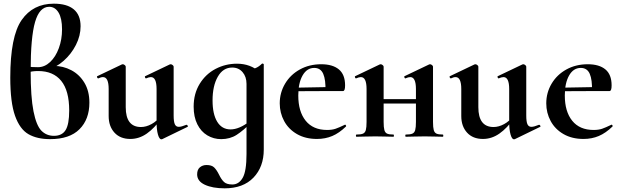

<svg xmlns="http://www.w3.org/2000/svg" viewBox="-20 -745 3382 1046"><path d="M467 -186Q467 -95 413 -41Q359 13 253 13Q182 13 135 -14Q88 -41 62 -114Q36 -187 36 -322Q36 -547 98 -636Q160 -725 273 -725Q345 -725 382 -694Q419 -663 419 -602Q419 -550 393.5 -500Q368 -450 326.5 -413.5Q285 -377 239 -365L273 -386Q324 -386 368.5 -362.5Q413 -339 440 -294Q467 -249 467 -186ZM357 -143Q357 -251 313.5 -304.5Q270 -358 188 -358Q154 -358 132 -350V-382Q154 -379 187 -379Q223 -379 253 -407Q283 -435 300.5 -482.5Q318 -530 318 -585Q318 -645 299 -676.5Q280 -708 248 -708Q195 -708 171 -625Q147 -542 147 -358Q147 -216 162.5 -138.5Q178 -61 205.5 -33Q233 -5 274 -5Q318 -5 337.5 -36.5Q357 -68 357 -143Z M572 -113V-260Q572 -325 541 -325Q530 -325 516 -318H515Q511 -318 509 -323.5Q507 -329 510 -330L644 -394L649 -395Q654 -395 659.5 -390.5Q665 -386 665 -382V-161Q665 -53 748 -53Q776 -53 805.5 -69Q835 -85 852 -111L858 -99Q822 -47 780 -17.5Q738 12 690 12Q635 12 603.5 -22.5Q572 -57 572 -113ZM954 -54Q968 -54 995 -65H997Q1000 -65 1002.5 -60Q1005 -55 1002 -54L864 13Q862 14 859 14Q848 14 840.5 -12Q833 -38 833 -82V-260Q833 -325 802 -325Q791 -325 776 -318H775Q772 -318 770 -323.5Q768 -329 771 -330L905 -394Q907 -395 910 -395Q915 -395 920.5 -390.5Q926 -386 926 -382V-116Q926 -82 932.5 -68Q939 -54 954 -54Z M1054 205Q1054 179 1069 166.5Q1084 154 1105 154Q1133 154 1146.5 167Q1160 180 1173 206Q1186 233 1200.5 246.5Q1215 260 1246 260Q1281 260 1302 224Q1323 188 1323 94V-359Q1356 -367 1373.5 -374.5Q1391 -382 1407 -398Q1408 -399 1410 -399Q1412 -399 1414.5 -397.5Q1417 -396 1417 -394V70Q1417 164 1361 222.5Q1305 281 1204 281Q1138 281 1096 261.5Q1054 242 1054 205ZM1035 -164Q1035 -235 1068 -288.5Q1101 -342 1155 -370Q1209 -398 1271 -398Q1344 -398 1396 -352L1323 -288Q1323 -327 1301.5 -352Q1280 -377 1245 -377Q1195 -377 1166.5 -327Q1138 -277 1138 -198Q1138 -123 1163.5 -81.5Q1189 -40 1236 -40Q1283 -40 1340 -84L1348 -77Q1306 -34 1269.5 -10.5Q1233 13 1185 13Q1144 13 1109.5 -7.5Q1075 -28 1055 -68Q1035 -108 1035 -164Z M1504 -182Q1504 -240 1533 -289Q1562 -338 1613.5 -366.5Q1665 -395 1730 -395Q1792 -395 1826 -367Q1860 -339 1860 -280Q1860 -249 1849 -249H1753Q1755 -310 1741 -342.5Q1727 -375 1692 -375Q1652 -375 1628.5 -334Q1605 -293 1605 -225Q1605 -137 1645.5 -87Q1686 -37 1762 -37Q1789 -37 1808 -43.5Q1827 -50 1858 -65L1860 -66Q1862 -66 1864.5 -62Q1867 -58 1865 -56Q1828 -20 1790 -4Q1752 12 1707 12Q1644 12 1598 -14.5Q1552 -41 1528 -85.5Q1504 -130 1504 -182ZM1569 -267 1788 -271V-249L1570 -248Z M2191 -12Q2215 -12 2226.5 -17Q2238 -22 2242 -36.5Q2246 -51 2246 -81V-260Q2246 -325 2215 -325Q2204 -325 2189 -318H2188Q2185 -318 2183 -323.5Q2181 -329 2184 -330L2318 -394Q2320 -395 2323 -395Q2328 -395 2333.5 -390.5Q2339 -386 2339 -382V-81Q2339 -51 2343 -36.5Q2347 -22 2358 -17Q2369 -12 2393 -12Q2395 -12 2395 -6Q2395 0 2393 0Q2365 0 2350 -1L2294 -2L2235 -1Q2219 0 2191 0Q2188 0 2188 -6Q2188 -12 2191 -12ZM1922 -12Q1946 -12 1957.5 -17Q1969 -22 1973 -36.5Q1977 -51 1977 -81V-260Q1977 -325 1946 -325Q1935 -325 1920 -318H1919Q1916 -318 1914 -323.5Q1912 -329 1915 -330L2049 -394Q2051 -395 2054 -395Q2059 -395 2064.5 -390.5Q2070 -386 2070 -382V-81Q2070 -51 2074 -36.5Q2078 -22 2089 -17Q2100 -12 2124 -12Q2126 -12 2126 -6Q2126 0 2124 0Q2096 0 2081 -1L2025 -2L1967 -1Q1951 0 1922 0Q1919 0 1919 -6Q1919 -12 1922 -12ZM2022 -205H2291V-181H2022Z M2493 -113V-260Q2493 -325 2462 -325Q2451 -325 2437 -318H2436Q2432 -318 2430 -323.5Q2428 -329 2431 -330L2565 -394L2570 -395Q2575 -395 2580.5 -390.5Q2586 -386 2586 -382V-161Q2586 -53 2669 -53Q2697 -53 2726.5 -69Q2756 -85 2773 -111L2779 -99Q2743 -47 2701 -17.5Q2659 12 2611 12Q2556 12 2524.5 -22.5Q2493 -57 2493 -113ZM2875 -54Q2889 -54 2916 -65H2918Q2921 -65 2923.5 -60Q2926 -55 2923 -54L2785 13Q2783 14 2780 14Q2769 14 2761.5 -12Q2754 -38 2754 -82V-260Q2754 -325 2723 -325Q2712 -325 2697 -318H2696Q2693 -318 2691 -323.5Q2689 -329 2692 -330L2826 -394Q2828 -395 2831 -395Q2836 -395 2841.5 -390.5Q2847 -386 2847 -382V-116Q2847 -82 2853.5 -68Q2860 -54 2875 -54Z M2956 -182Q2956 -240 2985 -289Q3014 -338 3065.5 -366.5Q3117 -395 3182 -395Q3244 -395 3278 -367Q3312 -339 3312 -280Q3312 -249 3301 -249H3205Q3207 -310 3193 -342.5Q3179 -375 3144 -375Q3104 -375 3080.5 -334Q3057 -293 3057 -225Q3057 -137 3097.5 -87Q3138 -37 3214 -37Q3241 -37 3260 -43.5Q3279 -50 3310 -65L3312 -66Q3314 -66 3316.5 -62Q3319 -58 3317 -56Q3280 -20 3242 -4Q3204 12 3159 12Q3096 12 3050 -14.5Q3004 -41 2980 -85.5Q2956 -130 2956 -182ZM3021 -267 3240 -271V-249L3022 -248Z"/></svg>

Font: Cormorant Infant
Style: Bold
Weight: 700
Designer: Christian Thalmann (Catharsis Fonts)
Foundry: Catharsis Fonts
Version: Version 4.000